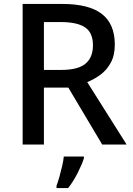

<svg xmlns="http://www.w3.org/2000/svg" viewBox="-20 -734 673 975"><path d="M295 -714Q432 -714 497.5 -663Q563 -612 563 -508Q563 -453 542.5 -415.5Q522 -378 490 -354.5Q458 -331 423 -317L623 0H499L327 -289H203V0H95V-714ZM288 -622H203V-379H293Q376 -379 414 -410.5Q452 -442 452 -504Q452 -568 412 -595Q372 -622 288 -622ZM406 70Q397 99 375 143Q353 187 326 221H267V209Q274 191 281.5 164.5Q289 138 295.5 110Q302 82 304 61H406Z"/></svg>

Font: Noto Sans Sinhala Medium
Style: Regular
Weight: 500
Designer: Jelle Bosma - Monotype Design Team
Foundry: Monotype Imaging Inc.
Version: Version 2.006; ttfautohint (v1.8.4.7-5d5b)